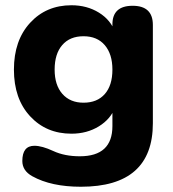

<svg xmlns="http://www.w3.org/2000/svg" viewBox="-20 -523 659 731"><path d="M288 188Q175 188 103 148Q65 127 65 90Q65 32 111 32Q140 32 183 52Q226 72 284 72Q408 72 408 -43V-125L419 -116Q402 -70 356.5 -42Q311 -14 252 -14Q156 -14 94.5 -80.5Q33 -147 33 -258Q33 -369 94.5 -436Q156 -503 252 -503Q311 -503 356.5 -475Q402 -447 419 -399L408 -387V-430Q408 -501 485 -501Q562 -501 562 -428V-54Q562 188 288 188ZM298 -132Q350 -132 379 -165Q408 -198 408 -258Q408 -317 379 -351Q350 -385 298 -385Q246 -385 217 -351.5Q188 -318 188 -258Q188 -199 217.5 -165.5Q247 -132 298 -132Z"/></svg>

Font: Nunito VF Beta Light
Style: Regular
Weight: 300
Designer: Vernon Adams
Foundry: newtypography
Version: Version 3.001